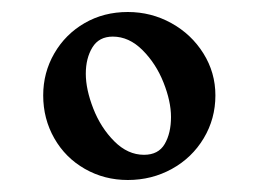

<svg xmlns="http://www.w3.org/2000/svg" viewBox="-20 -767 427 320"><path d="M339 -608Q339 -569 319.5 -536.5Q300 -504 266.5 -485.5Q233 -467 193 -467Q154 -467 121.5 -485.5Q89 -504 70.5 -536.5Q52 -569 52 -608Q52 -646 70.5 -678Q89 -710 121 -728.5Q153 -747 193 -747Q232 -747 265.5 -728.5Q299 -710 319 -678Q339 -646 339 -608ZM123 -644Q123 -618 135.5 -586Q148 -554 170.5 -531.5Q193 -509 220 -509Q244 -509 254.5 -527Q265 -545 265 -572Q265 -598 252.5 -629.5Q240 -661 217.5 -683.5Q195 -706 168 -706Q145 -706 134 -688Q123 -670 123 -644Z"/></svg>

Font: Amita
Style: Regular
Weight: 400
Designer: Eduardo Rodriguez Tunni, Modular Infotech, Brian J. Bonislawsky
Foundry: Eduardo Rodriguez Tunni, Modular Infotech, Brian J. Bonislawsky
Version: Version 1.004